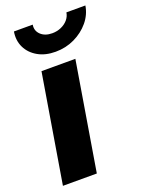

<svg xmlns="http://www.w3.org/2000/svg" viewBox="-144 -834 689 905"><g transform="rotate(-20 200.5 -381.5)"><path d="M10.7 0 100.6 -542.5H270.5L180.7 0ZM195.3 -605.5Q144 -605.5 107.2 -626.5Q70.3 -647.5 52.7 -683.1Q35.2 -718.8 42.5 -762.7H136.7Q131.8 -732.9 152.8 -712.9Q173.8 -692.9 210 -692.9Q233.9 -692.9 254.6 -701.9Q275.4 -710.9 289.1 -726.8Q302.7 -742.7 305.7 -762.7H400.9Q394 -718.8 364.3 -683.1Q334.5 -647.5 290.5 -626.5Q246.6 -605.5 195.3 -605.5Z"/></g></svg>

Font: Inter 16pt ExtraBold
Style: Italic
Weight: 800
Italic angle: -9.3988°
Version: Version 4.001;git-66647c0bb